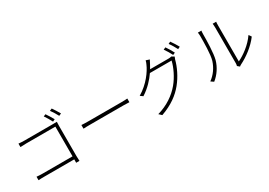

<svg xmlns="http://www.w3.org/2000/svg" viewBox="13 -1735 3798 2714"><g transform="rotate(-30 1912.0 -377.5)"><path d="M773.1 -657C753.2 -692.8 717 -752.1 695 -783L659.1 -768.1C682.2 -735.1 717 -677.9 736.2 -638.8ZM779.1 -545.1C779.1 -564.3 779.8 -590.2 780.9 -610.1C759.9 -609 739 -609 718 -609H252.8C223.7 -609 186.1 -611.2 157 -614V-557.9C176.8 -558.9 221.9 -561.1 253.9 -561.1H729V-76H242.9C204.9 -76 164.1 -78.8 144.2 -81V-24.1C167.3 -26.3 203.8 -27 244 -27H729C728 0 728 23.1 728 28.1H782C782 22 779.1 -16.7 779.1 -51.8ZM774.1 -793C799 -761 832 -706 853 -665.8L891 -682.9C870 -720.9 834.2 -777 812.1 -808.9Z M1058.9 -337C1084.9 -339.1 1128.2 -339.8 1181.1 -339.8H1710.9C1755 -339.8 1790.8 -338.1 1807.9 -337V-397C1788.7 -394.9 1759.9 -393.1 1709.9 -393.1H1181.1C1123.9 -393.1 1083.8 -394.9 1058.9 -397Z M2294 -594.1C2307.2 -615.1 2317.8 -634.9 2327.8 -654.1C2335.9 -671.2 2349.1 -696 2360.1 -715.9L2302.9 -735.1C2299 -715.9 2288 -687.1 2280.9 -674C2242.9 -585.9 2142 -437.9 1979 -342L2022 -311.1C2132.1 -382.1 2209.9 -469.1 2264.9 -549H2619C2596.9 -452.1 2535.9 -322.1 2457 -228C2367.9 -121.1 2241.1 -33 2077.1 13.8L2120 54C2299 -9.9 2413.7 -96.9 2497.9 -199.9C2582 -301.8 2643.1 -432.2 2669 -535.2C2671.9 -545.1 2680 -565 2685 -576L2642 -600.9C2631 -595.9 2616.1 -594.1 2593 -594.1ZM2599.1 -737.9C2625 -702.1 2659.8 -643.8 2677.9 -605.8L2714.8 -622.9C2693.9 -663 2660.2 -719.8 2636 -753.9ZM2699.9 -773.1C2726.9 -737.9 2758.9 -683.9 2779.8 -642L2816.8 -660.2C2797.6 -696 2761 -755 2735.1 -790.1Z M2990.8 12.1C3070.7 -50.8 3132.8 -142.8 3160.9 -242.9C3186.8 -338.1 3191.1 -545.1 3191.1 -646C3191.1 -668 3192.8 -688.9 3195 -704.9H3137.8C3140.6 -685.7 3142.8 -668 3142.8 -646C3142.8 -544 3142 -348 3115.1 -257.1C3084.2 -159.1 3023.8 -75.3 2945 -19.2ZM3414.1 8.9C3422.2 1.8 3429.7 -3.9 3441.8 -9.9C3553.6 -65 3683.9 -159.8 3769.9 -275.9L3740.1 -317.8C3661.2 -201 3530.9 -106.9 3435.7 -62.9V-644.9C3435.7 -677.9 3436.8 -699.2 3438.9 -709.2H3381.7C3382.8 -699.2 3386 -677.9 3386 -644.9V-63.9C3386 -49 3383.9 -33 3380 -19.9Z"/></g></svg>

Font: Karasuma Gothic
Style: Light
Weight: 300
Designer: Rasmus Andersson / Ryoko Nishizuka
Foundry: rsms
Version: Version 1.00